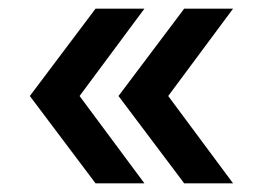

<svg xmlns="http://www.w3.org/2000/svg" viewBox="-20 -520 614 444"><path d="M406 -500H519L369 -298L519 -96H406L254 -298ZM201 -500H314L164 -298L314 -96H201L49 -298Z"/></svg>

Font: Oak Sans Medium
Style: Regular
Weight: 500
Designer: Erik Kennedy, Walven
Foundry: Erik Kennedy, Walven
Version: Version 1.000